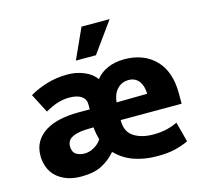

<svg xmlns="http://www.w3.org/2000/svg" viewBox="-103 -816 1005 943"><g transform="rotate(-15 399.5 -344.5)"><path d="M421 -546H319L389 -700H532ZM766 -207H456V-203Q456 -147 495 -122Q534 -97 593 -97Q634 -97 665 -105Q696 -113 717 -124L744 -22Q718 -9 679.5 1Q641 11 584 11Q521 11 468 -7.5Q415 -26 377 -65H373Q345 -32 304.5 -10.5Q264 11 198 11Q156 11 124.5 -1Q93 -13 72 -33Q51 -53 40.5 -80.5Q30 -108 30 -139Q30 -181 48.5 -211Q67 -241 98.5 -260Q130 -279 172.5 -288Q215 -297 263 -297H323V-323Q323 -350 301 -364.5Q279 -379 240 -379Q210 -379 181 -370Q152 -361 117 -341L67 -438Q108 -462 157 -476.5Q206 -491 260 -491Q305 -491 344 -475Q383 -459 404 -430H406Q427 -458 464.5 -474.5Q502 -491 549 -491Q648 -491 707 -431Q766 -371 766 -260ZM182 -148Q182 -117 200.5 -105.5Q219 -94 243 -94Q269 -94 294 -109Q319 -124 330 -144Q321 -172 318 -207L281 -206Q253 -205 234 -200Q215 -195 203.5 -187.5Q192 -180 187 -169.5Q182 -159 182 -148ZM615 -298Q615 -315 611 -331Q607 -347 598.5 -359.5Q590 -372 576.5 -379.5Q563 -387 544 -387Q509 -387 486 -362.5Q463 -338 459 -296Z"/></g></svg>

Font: Mukta Mahee ExtraBold
Style: Regular
Weight: 800
Designer: Shuchita Grover, Noopur Datye, Girish Dalvi, Yashodeep Gholap
Foundry: Ek Type
Version: Version 2.538;PS 1.000;hotconv 16.6.51;makeotf.lib2.5.65220;